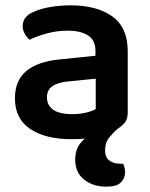

<svg xmlns="http://www.w3.org/2000/svg" viewBox="-20 -507 561 720"><path d="M245 -487Q343 -487 401 -445.5Q459 -404 459 -315V-85Q459 -61 448 -47Q437 -34 421 -24Q403 -8 391 7Q374 26 374 58Q374 82 389.5 94.5Q405 107 432 107H442Q445 114 447 122Q449 130 449 139Q449 161 433.5 177Q418 193 378 193Q329 193 295.5 166.5Q262 140 262 92Q262 51 285 26Q291 19 298 13Q275 15 250 15Q150 15 93 -23.5Q36 -62 36 -138Q36 -205 78.5 -240.5Q121 -276 202 -284L338 -298V-316Q338 -356 310.5 -374Q283 -392 233 -392Q194 -392 157 -382Q120 -372 91 -358Q81 -366 73 -380Q65 -394 65 -409Q65 -445 105 -462Q133 -475 170.5 -481Q208 -487 245 -487ZM250 -79Q280 -79 304 -85Q328 -91 339 -98V-212L240 -202Q199 -199 177.5 -184.5Q156 -170 156 -142Q156 -113 179 -96Q202 -79 250 -79Z"/></svg>

Font: Baloo Bhaijaan 2 SemiBold
Style: Regular
Weight: 600
Designer: Sanskriti Dholi, Noopur Datye and Ek Type
Foundry: Ek Type
Version: Version 1.700